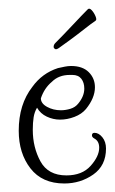

<svg xmlns="http://www.w3.org/2000/svg" viewBox="-20 -427 269 451"><path d="M131 4Q79 4 51.5 -31.5Q24 -67 24 -120Q24 -182 56 -223Q79 -255 116 -267Q125 -269 132.5 -270.5Q140 -272 147 -272Q174 -272 188.5 -257.5Q203 -243 203 -222Q203 -197 182 -171Q172 -159 155 -152.5Q138 -146 121 -146Q105 -146 90 -153Q75 -160 67 -174Q61 -164 59 -151.5Q57 -139 57 -122Q57 -81 75 -48Q93 -15 136 -15Q173 -15 193 -37.5Q213 -60 213 -80Q213 -96 201 -102Q196 -105 196 -109Q196 -115 202 -115Q212 -115 220.5 -104.5Q229 -94 229 -78Q229 -38 199 -17Q169 4 131 4ZM123 -168Q134 -168 145.5 -171.5Q157 -175 164 -184Q178 -201 178 -219Q178 -233 171 -242Q164 -251 150 -251H144Q118 -251 102 -235Q84 -220 76 -196Q76 -184 90.5 -176Q105 -168 123 -168ZM118 -314Q112 -310 109 -312Q106 -314 106 -317Q106 -322 110 -326Q128 -344 150.5 -368Q173 -392 186 -405Q190 -409 195.5 -403Q201 -397 204.5 -388.5Q208 -380 204 -378Q195 -372 178.5 -359Q162 -346 145 -333.5Q128 -321 118 -314Z"/></svg>

Font: Puppies Play
Style: Regular
Weight: 400
Designer: Robert E. Leuschke
Foundry: Robert E. Leuschke
Version: Version 1.010; ttfautohint (v1.8.3)